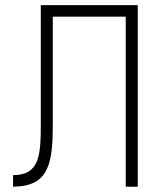

<svg xmlns="http://www.w3.org/2000/svg" viewBox="-20 -713 626 733"><path d="M29.8 -0.5C169.9 -0.5 181.6 -93.8 181.6 -244.6V-649.4H460V0H505.9V-693.4H135.7V-241.2C135.7 -119.6 131.3 -44.4 29.8 -44.4Z"/></svg>

Font: Cascadia Mono PL ExtraLight
Style: Regular
Weight: 200
Monospace: yes
Designer: Aaron Bell
Foundry: Saja Typeworks
Version: Version 2404.023